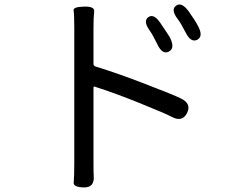

<svg xmlns="http://www.w3.org/2000/svg" viewBox="-20 -782 1040 840"><path d="M347 38Q300 37 302.5 16Q305 -5 305 -75V-657Q305 -720 302 -736Q299 -752 347 -753Q395 -755 392 -731Q389 -707 389 -657V-503Q389 -494 398 -491Q493 -462 612 -416Q740 -367 772 -351Q819 -328 798 -287Q777 -246 731 -271Q705 -285 586 -333Q482 -375 394 -403Q389 -404 389 -399V-75Q389 -21 390 -15Q395 39 347 38ZM718 -556Q690 -542 668 -589Q647 -632 635 -648Q605 -690 629 -707Q653 -724 682 -681Q718 -628 724 -617Q747 -570 718 -556ZM843 -608Q815 -594 792 -640Q771 -681 758 -698Q726 -739 750 -757Q774 -775 805 -733Q833 -694 846 -669Q871 -623 843 -608Z"/></svg>

Font: Resource Han Rounded JP
Style: Regular
Weight: 400
Designer: Cyano Hao (round all glyphs); Ryoko NISHIZUKA 西塚涼子 (kana, bopomofo & ideographs); Paul D. Hunt (Latin, Greek & Cyrillic)
Foundry: Cyano Hao
Version: 0.990